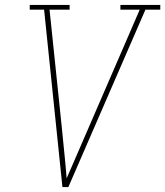

<svg xmlns="http://www.w3.org/2000/svg" viewBox="-20 -755 667 775"><path d="M232 0 158 -716H100V-735H261V-716H180L229 -245Q234 -192 239.5 -139.5Q245 -87 249 -35Q272 -87 294.5 -140Q317 -193 340 -245L544 -716H466V-735H627V-716H567L256 0Z"/></svg>

Font: Iosevka Slab ThExObl
Style: Regular
Weight: 100
Width: 7
Italic angle: -9°
Monospace: yes
Designer: Belleve Invis
Foundry: Belleve Invis
Version: Version 11.1.1; ttfautohint (v1.8.3)